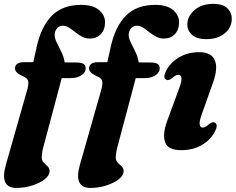

<svg xmlns="http://www.w3.org/2000/svg" viewBox="-33 -742 1186 966"><path d="M42.5 -398.5Q42.5 -412 53.2 -420.5Q64 -429 85 -429H134.5L152 -508Q174.5 -609 228.2 -663.2Q282 -717.5 375.5 -717.5Q435 -717.5 465.2 -691.5Q495.5 -665.5 495.5 -630Q495.5 -592.5 474.2 -570.2Q453 -548 418.5 -548Q397.5 -548 379.5 -557.8Q361.5 -567.5 345.5 -580.2Q329.5 -593 314.5 -602.8Q299.5 -612.5 284.5 -612.5Q251.5 -612.5 243 -576.5Q239 -557 250.2 -532.8Q261.5 -508.5 275.2 -481.8Q289 -455 292 -428L352 -427.5Q374 -427.5 386 -421.2Q398 -415 398 -398.5Q398 -378 377 -363.5Q356 -349 322 -349H277.5L184 2Q180 17.5 178.5 29.2Q177 41 177 49.5Q177 66 186.8 76Q196.5 86 206.5 95.2Q216.5 104.5 216.5 119Q216.5 140.5 192 159.8Q167.5 179 129.2 191.2Q91 203.5 49.5 203.5Q-37 203.5 -3 85.5L103.5 -288.5Q113 -321.5 107.8 -336.5Q102.5 -351.5 79.5 -359.5Q56.5 -371 49.5 -380Q42.5 -389 42.5 -398.5ZM415 -398.5Q415 -412 425.8 -420.5Q436.5 -429 457.5 -429H507L524.5 -508Q547 -609 600.8 -663.2Q654.5 -717.5 748 -717.5Q807.5 -717.5 837.8 -691.5Q868 -665.5 868 -630Q868 -592.5 846.8 -570.2Q825.5 -548 791 -548Q770 -548 752 -557.8Q734 -567.5 718 -580.2Q702 -593 687 -602.8Q672 -612.5 657 -612.5Q624 -612.5 615.5 -576.5Q611.5 -557 622.8 -532.8Q634 -508.5 647.8 -481.8Q661.5 -455 664.5 -428L724.5 -427.5Q746.5 -427.5 758.5 -421.2Q770.5 -415 770.5 -398.5Q770.5 -378 749.5 -363.5Q728.5 -349 694.5 -349H650L556.5 2Q552.5 17.5 551 29.2Q549.5 41 549.5 49.5Q549.5 66 559.2 76Q569 86 579 95.2Q589 104.5 589 119Q589 140.5 564.5 159.8Q540 179 501.8 191.2Q463.5 203.5 422 203.5Q335.5 203.5 369.5 85.5L476 -288.5Q485.5 -321.5 480.2 -336.5Q475 -351.5 452 -359.5Q429 -371 422 -380Q415 -389 415 -398.5ZM1004 -545Q957 -545 932.8 -567.2Q908.5 -589.5 909.5 -621.5Q910.5 -660.5 945.8 -691.5Q981 -722.5 1041 -722.5Q1089.5 -722.5 1112 -699.5Q1134.5 -676.5 1133 -645Q1132 -602 1096.8 -573.5Q1061.5 -545 1004 -545ZM981 -164Q968.5 -128 972 -114Q975.5 -100 986.5 -100Q998.5 -100 1016.5 -115.5Q1027.5 -124.5 1034.5 -126.5Q1041.5 -128.5 1048 -125Q1066.5 -115.5 1048 -79.5Q1026 -37.5 981.8 -12Q937.5 13.5 879 13.5Q812.5 13.5 798 -25.5Q783.5 -64.5 807 -130.5L870 -302Q883 -337.5 879.5 -351.8Q876 -366 864.5 -366Q852.5 -366 834.5 -350.5Q823.5 -341.5 816.5 -339.5Q809.5 -337.5 803 -341Q784.5 -350.5 803 -386.5Q825 -428 868.5 -453.8Q912 -479.5 969.5 -479.5Q1029 -479.5 1047 -440.8Q1065 -402 1040 -329.5Z"/></svg>

Font: Fraunces 9pt
Style: Bold Italic
Weight: 700
Italic angle: -16°
Version: Version 1.000;[b76b70a41]